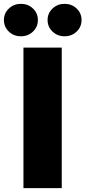

<svg xmlns="http://www.w3.org/2000/svg" viewBox="-76 -974 442 994"><path d="M243.7 -727.5V0H45.4V-727.5ZM258.3 -786.1Q221.7 -786.1 196 -810.5Q170.4 -835 170.4 -870.1Q170.4 -905.8 196 -929.9Q221.7 -954.1 258.3 -954.1Q295.4 -954.1 320.8 -929.9Q346.2 -905.8 346.2 -870.1Q346.2 -835 320.8 -810.5Q295.4 -786.1 258.3 -786.1ZM32.2 -786.1Q-4.9 -786.1 -30.3 -810.5Q-55.7 -835 -55.7 -870.1Q-55.7 -905.8 -30 -929.9Q-4.4 -954.1 32.2 -954.1Q69.3 -954.1 94.7 -929.9Q120.1 -905.8 120.1 -870.1Q120.1 -835 94.7 -810.5Q69.3 -786.1 32.2 -786.1Z"/></svg>

Font: Inter 17pt Black
Style: Regular
Weight: 900
Version: Version 4.001;git-66647c0bb